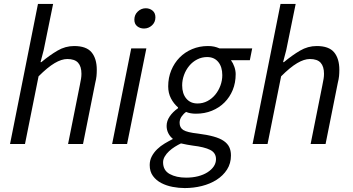

<svg xmlns="http://www.w3.org/2000/svg" viewBox="-20 -732 1792 976"><path d="M31 0 173 -712H250L202 -477L186 -416H190Q232 -451 272 -474.5Q312 -498 357 -498Q419 -498 445.5 -466Q472 -434 472 -377Q472 -360 470.5 -345Q469 -330 464 -310L402 0H326L386 -300Q390 -320 392 -332Q394 -344 394 -357Q394 -394 377 -413Q360 -432 322 -432Q293 -432 257.5 -411Q222 -390 176 -344L107 0Z M550 0 647 -486H724L626 0ZM712 -587Q692 -587 677.5 -598.5Q663 -610 663 -632Q663 -657 680.5 -673.5Q698 -690 721 -690Q741 -690 755.5 -678Q770 -666 770 -644Q770 -619 752.5 -603Q735 -587 712 -587Z M919 224Q889 224 857.5 218Q826 212 800 198.5Q774 185 757.5 162.5Q741 140 741 107Q741 83 751.5 63Q762 43 779 26.5Q796 10 817 -2.5Q838 -15 858 -25V-27Q844 -38 835.5 -55Q827 -72 827 -92Q827 -117 842.5 -140Q858 -163 885 -182V-186Q863 -205 849 -232Q835 -259 835 -293Q835 -337 850.5 -374.5Q866 -412 893 -439.5Q920 -467 957 -482.5Q994 -498 1037 -498Q1055 -498 1068.5 -495Q1082 -492 1096 -486H1262L1250 -426H1154Q1165 -411 1171.5 -392Q1178 -373 1178 -355Q1178 -311 1163 -274.5Q1148 -238 1121 -211Q1094 -184 1057 -169Q1020 -154 976 -154Q947 -154 926 -163Q913 -154 903 -139.5Q893 -125 893 -108Q893 -83 912 -71Q931 -59 986 -53Q1033 -47 1065.5 -38Q1098 -29 1117.5 -15.5Q1137 -2 1145.5 16Q1154 34 1154 58Q1154 99 1134 130Q1114 161 1081 182Q1048 203 1006 213.5Q964 224 919 224ZM984 -206Q1011 -206 1034 -218Q1057 -230 1074 -250.5Q1091 -271 1100.5 -297Q1110 -323 1110 -350Q1110 -392 1089.5 -417Q1069 -442 1033 -442Q1006 -442 982.5 -430Q959 -418 942 -397.5Q925 -377 915.5 -351Q906 -325 906 -298Q906 -256 927 -231Q948 -206 984 -206ZM926 171Q959 171 986.5 164Q1014 157 1034.5 144Q1055 131 1066.5 114Q1078 97 1078 77Q1078 45 1048.5 30Q1019 15 959 8Q947 6 931.5 3.5Q916 1 900 -3Q885 4 869 14Q853 24 839.5 36.5Q826 49 817.5 63.5Q809 78 809 93Q809 134 842.5 152.5Q876 171 926 171Z M1264 0 1406 -712H1483L1435 -477L1419 -416H1423Q1465 -451 1505 -474.5Q1545 -498 1590 -498Q1652 -498 1678.5 -466Q1705 -434 1705 -377Q1705 -360 1703.5 -345Q1702 -330 1697 -310L1635 0H1559L1619 -300Q1623 -320 1625 -332Q1627 -344 1627 -357Q1627 -394 1610 -413Q1593 -432 1555 -432Q1526 -432 1490.5 -411Q1455 -390 1409 -344L1340 0Z"/></svg>

Font: Matigon Symbol
Style: Regular
Weight: 400
Designer: Paul D. Hunt
Foundry: Adobe Systems Incorporated
Version: Version 2.021;PS 2.000;hotconv 1.0.86;makeotf.lib2.5.63406